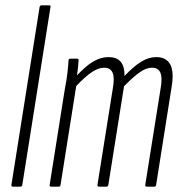

<svg xmlns="http://www.w3.org/2000/svg" viewBox="-20 -703 687 723"><path d="M29 0Q22 0 23 -7L129 -676Q130 -683 137 -683H164Q168 -683 169.5 -682Q171 -681 170 -676L64 -7Q63 0 57 0Z M173 0Q166 0 167 -7L224 -367Q231 -402 234 -429Q237 -456 238 -476Q238 -482 245 -482H271Q276 -482 276 -476Q275 -462 273.5 -447Q272 -432 270 -419Q303 -455 331.5 -471.5Q360 -488 388 -488Q419 -488 434 -471Q449 -454 449 -417Q483 -453 511.5 -470.5Q540 -488 568 -488Q606 -488 621 -460.5Q636 -433 626 -374L568 -7Q567 0 561 0H533Q526 0 527 -7L585 -371Q592 -410 584 -429Q576 -448 552 -448Q531 -448 506.5 -431Q482 -414 447 -378L388 -7Q387 0 381 0H353Q346 0 347 -7L405 -371Q412 -410 404 -429Q396 -448 372 -448Q351 -448 326 -431.5Q301 -415 267 -379L208 -7Q207 0 201 0Z"/></svg>

Font: Sofia Sans Extra Condensed Light
Style: Italic
Weight: 300
Italic angle: -9°
Version: Version 4.100